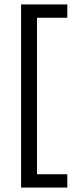

<svg xmlns="http://www.w3.org/2000/svg" viewBox="-20 -695 348 865"><path d="M75 150V-675H283.3V-615H146.7V90H283.3V150Z"/></svg>

Font: Funnel Sans Light Light
Style: Regular
Weight: 300
Version: Version 1.000